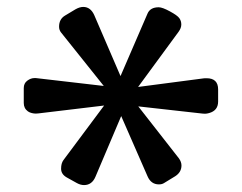

<svg xmlns="http://www.w3.org/2000/svg" viewBox="-20 -946 706 560"><path d="M582.5 -717.8Q616.2 -717.8 616.2 -685.1V-649.9Q616.2 -623.5 589.8 -616.2Q583 -614.3 577.9 -614.3Q572.8 -614.3 570.8 -614.7L383.3 -635.7L502 -483.9Q509.3 -473.6 509.3 -463.4Q509.3 -443.8 491.2 -432.1L458.5 -412.1Q452.6 -408.2 443.4 -408.2Q420.4 -408.2 410.2 -432.1L333.5 -607.4L258.3 -430.2Q248 -406.2 225.1 -406.2Q214.8 -406.2 204.1 -412.1L174.3 -428.7Q158.2 -438 158.2 -453.9Q158.2 -469.7 165 -479L283.7 -638.2L91.8 -615.2Q89.8 -614.7 84.5 -614.7Q79.1 -614.7 72.8 -616.2Q66.4 -617.7 61.5 -621.1Q49.3 -629.9 49.3 -645.5V-689Q49.3 -703.1 59.6 -710.7Q69.8 -718.3 80.6 -718.3H84.5L282.7 -695.3L158.2 -851.1Q152.3 -858.4 152.3 -868.2Q152.3 -890.1 169.4 -900.4L200.2 -918.9Q212.4 -925.8 222.7 -925.8Q244.1 -925.8 254.9 -901.9L331.5 -724.1L410.2 -906.2Q418 -924.8 442.9 -924.8Q453.6 -924.8 475.6 -912.8Q497.6 -900.9 503.2 -892.8Q508.8 -884.8 508.8 -874.5Q508.8 -864.3 501 -853.5L382.8 -692.4L572.8 -717.3Q575.2 -717.8 577.6 -717.8Q580.1 -717.8 582.5 -717.8Z"/></svg>

Font: Capriola
Style: Regular
Weight: 400
Designer: Viktoriya Grabowska
Foundry: Viktoriya Grabowska
Version: Version 1.007